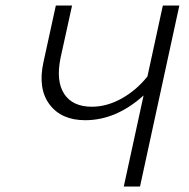

<svg xmlns="http://www.w3.org/2000/svg" viewBox="-20 -678 686 698"><path d="M572 -658H632L489 0H430L502 -331Q402 -241 290 -241Q203 -241 160 -298.5Q117 -356 138 -452L183 -658H242L200 -467Q183 -383 213.5 -336.5Q244 -290 314 -290Q368 -290 421.5 -319.5Q475 -349 516 -400Z"/></svg>

Font: EauTest Semilight
Style: Italic
Weight: 300
Italic angle: -12°
Designer: Christian Thalmann (Catharsis Fonts)
Version: Version 0.001;PS 000.001;hotconv 1.0.88;makeotf.lib2.5.64775